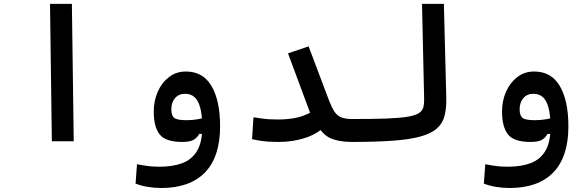

<svg xmlns="http://www.w3.org/2000/svg" viewBox="-20 -713 2970 969"><path d="M241.7 0 232.4 -693.4H342.8L352.1 0Z M793.9 235.8Q759.3 235.8 724.4 230Q689.5 224.1 664.1 213.4L671.4 115.7Q700.2 121.6 726.3 125Q752.4 128.4 785.2 128.4Q851.6 128.4 899.9 110.4Q948.2 92.3 974.4 48.8Q1000.5 5.4 1000.5 -70.3Q1000.5 -133.3 990.2 -170.4Q980 -207.5 960.9 -223.6Q941.9 -239.7 914.6 -239.7Q882.3 -239.7 863.5 -218Q844.7 -196.3 844.7 -161.1Q844.7 -129.4 859.6 -117.9Q874.5 -106.4 921.4 -106.4Q953.1 -106.4 980.2 -111.6Q1007.3 -116.7 1045.9 -126.5L1040.5 -37.1H985.4Q975.1 -17.6 956.5 -7.1Q938 3.4 899.9 3.4Q815.4 3.4 785.6 -34.9Q755.9 -73.2 755.9 -149.9Q755.9 -204.1 776.1 -250Q796.4 -295.9 832.8 -324Q869.1 -352.1 918 -352.1Q1004.4 -352.1 1047.6 -278.6Q1090.8 -205.1 1090.8 -75.2Q1090.8 78.6 1014.6 157.2Q938.5 235.8 793.9 235.8Z M1386.7 3.4Q1363.3 3.4 1341.3 2.2Q1319.3 1 1297.4 -2.2Q1275.4 -5.4 1252 -10.7L1259.3 -121.1Q1281.7 -117.7 1300.8 -115Q1319.8 -112.3 1339.8 -111.1Q1359.9 -109.9 1383.8 -109.9Q1427.7 -109.9 1468.3 -117.4Q1508.8 -125 1544.9 -144L1433.6 -443.8L1537.6 -479L1640.1 -207Q1654.3 -170.4 1667.7 -149.9Q1681.2 -129.4 1702.1 -120.8Q1723.1 -112.3 1757.8 -112.3Q1776.4 -112.3 1785.4 -102.3Q1794.4 -92.3 1794.4 -61.5Q1794.4 -24.9 1782.5 -10.7Q1770.5 3.4 1752 3.4Q1687 2.9 1645.5 -16.6Q1604 -36.1 1574.7 -94.2L1626 -82.5Q1587.9 -40 1524.4 -18.3Q1460.9 3.4 1386.7 3.4Z M1752 3.4Q1737.8 3.4 1730.7 -11.5Q1723.6 -26.4 1723.6 -57.1Q1723.6 -89.4 1733.4 -100.8Q1743.2 -112.3 1757.8 -112.3Q1860.8 -112.3 1928.2 -114.7Q1995.6 -117.2 2034.9 -123.5Q2074.2 -129.9 2092.5 -141.1Q2110.8 -152.3 2116 -170.2Q2121.1 -188 2120.6 -212.4L2109.9 -693.4H2220.2L2232.4 -217.8Q2233.4 -165.5 2223.4 -127.7Q2213.4 -89.8 2184.8 -64.5Q2156.2 -39.1 2102.5 -24.2Q2048.8 -9.3 1962.9 -2.9Q1877 3.4 1752 3.4Z M2551.8 235.8Q2517.1 235.8 2482.2 230Q2447.3 224.1 2421.9 213.4L2429.2 115.7Q2458 121.6 2484.1 125Q2510.3 128.4 2543 128.4Q2609.4 128.4 2657.7 110.4Q2706.1 92.3 2732.2 48.8Q2758.3 5.4 2758.3 -70.3Q2758.3 -133.3 2748 -170.4Q2737.8 -207.5 2718.8 -223.6Q2699.7 -239.7 2672.4 -239.7Q2640.1 -239.7 2621.3 -218Q2602.5 -196.3 2602.5 -161.1Q2602.5 -129.4 2617.4 -117.9Q2632.3 -106.4 2679.2 -106.4Q2710.9 -106.4 2738 -111.6Q2765.1 -116.7 2803.7 -126.5L2798.3 -37.1H2743.2Q2732.9 -17.6 2714.4 -7.1Q2695.8 3.4 2657.7 3.4Q2573.2 3.4 2543.5 -34.9Q2513.7 -73.2 2513.7 -149.9Q2513.7 -204.1 2533.9 -250Q2554.2 -295.9 2590.6 -324Q2627 -352.1 2675.8 -352.1Q2762.2 -352.1 2805.4 -278.6Q2848.6 -205.1 2848.6 -75.2Q2848.6 78.6 2772.5 157.2Q2696.3 235.8 2551.8 235.8Z"/></svg>

Font: Cascadia Code Medium
Style: Regular
Weight: 500
Monospace: yes
Designer: Aaron Bell
Foundry: Saja Typeworks
Version: Version 2407.024